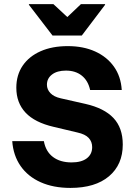

<svg xmlns="http://www.w3.org/2000/svg" viewBox="-20 -911 657 941"><path d="M325 10Q241.7 10 179.2 -17.9Q116.7 -45.8 80.8 -97.5Q45 -149.2 40 -219.2H195Q204.2 -168.3 239.6 -141.7Q275 -115 330.8 -115Q379.2 -115 405.4 -135Q431.7 -155 431.7 -190Q431.7 -216.7 414.6 -235Q397.5 -253.3 359.2 -261.7L243.3 -289.2Q150 -310.8 105 -359.2Q60 -407.5 60 -480.8Q60 -543.3 91.2 -589.2Q122.5 -635 179.2 -660Q235.8 -685 312.5 -685Q388.3 -685 446.2 -658.8Q504.2 -632.5 538.3 -584.6Q572.5 -536.7 576.7 -470H421.7Q411.7 -515.8 380.8 -540.4Q350 -565 303.3 -565Q260 -565 235 -545.8Q210 -526.7 210 -495.8Q210 -472.5 227.1 -454.6Q244.2 -436.7 277.5 -429.2L399.2 -401.7Q490.8 -380.8 536.2 -332.5Q581.7 -284.2 581.7 -202.5Q581.7 -104.2 514.2 -47.1Q446.7 10 325 10ZM237.5 -736.7 121.7 -887.5V-890.8H241.7L310 -827.5L376.7 -890.8H495V-887.5L380.8 -736.7Z"/></svg>

Font: Funnel Sans ExtraBold
Style: Regular
Weight: 800
Version: Version 1.000; Beta; Release 5; Build 24; ttfautohint (v1.8.